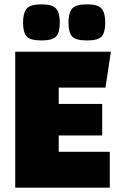

<svg xmlns="http://www.w3.org/2000/svg" viewBox="-20 -863 560 883"><path d="M250 -240V-165H485V0H50V-625H490L465 -460H250V-385H450V-240ZM380 -677Q328 -677 311.5 -695.5Q295 -714 295 -759Q295 -803 311.5 -823Q328 -843 380 -843Q431 -843 447.5 -823Q464 -803 464 -759Q464 -714 447.5 -695.5Q431 -677 380 -677ZM171 -677Q119 -677 102.5 -695.5Q86 -714 86 -759Q86 -803 102.5 -823Q119 -843 171 -843Q222 -843 238.5 -823Q255 -803 255 -759Q255 -714 238.5 -695.5Q222 -677 171 -677Z"/></svg>

Font: Changa ExtraLight ExtraBold
Style: Regular
Weight: 800
Version: Version 3.002; ttfautohint (v1.8.2)